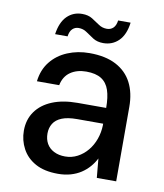

<svg xmlns="http://www.w3.org/2000/svg" viewBox="-81 -770 727 849"><g transform="rotate(10 282.5 -345.5)"><path d="M236 12Q175 12 135 -10Q95 -32 75 -69.5Q55 -107 55 -150Q55 -200 81 -236.5Q107 -273 154.5 -292.5Q202 -312 268 -312H396Q396 -360 385.5 -391.5Q375 -423 350 -439Q325 -455 282 -455Q240 -455 211 -435Q182 -415 174 -375H74Q80 -427 109 -463.5Q138 -500 183.5 -519Q229 -538 282 -538Q354 -538 401.5 -513Q449 -488 472.5 -442.5Q496 -397 496 -334V0H409L401 -86Q391 -66 375.5 -48Q360 -30 339.5 -16.5Q319 -3 293 4.5Q267 12 236 12ZM254 -69Q284 -69 309.5 -82.5Q335 -96 354 -119Q373 -142 383.5 -171.5Q394 -201 395 -233V-241H278Q236 -241 210 -230.5Q184 -220 172 -200.5Q160 -181 160 -156Q160 -130 171 -110.5Q182 -91 203.5 -80Q225 -69 254 -69ZM333 -592Q306 -592 287 -604Q268 -616 252 -627.5Q236 -639 215 -639Q199 -639 187.5 -628Q176 -617 173 -594H117Q125 -649 152.5 -676Q180 -703 220 -703Q247 -703 265.5 -691.5Q284 -680 300.5 -668.5Q317 -657 338 -657Q355 -657 366.5 -668Q378 -679 381 -702H437Q430 -647 402 -619.5Q374 -592 333 -592Z"/></g></svg>

Font: DM Sans 9pt Medium
Style: Regular
Weight: 500
Version: Version 4.004;gftools[0.9.30]